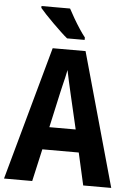

<svg xmlns="http://www.w3.org/2000/svg" viewBox="-61 -979 697 1024"><g transform="rotate(5 287.0 -467.0)"><path d="M424 0 385 -173H190L151 0H0L198 -715H374L574 0ZM314 -483Q306 -517 299.5 -547Q293 -577 287 -606Q284 -589 278.5 -566Q273 -543 267.5 -520.5Q262 -498 259 -484L217 -294H358ZM272 -934Q283 -913 299.5 -884.5Q316 -856 333.5 -829.5Q351 -803 364 -787V-774H270Q255 -786 234 -806Q213 -826 190.5 -848Q168 -870 149 -890.5Q130 -911 119 -924V-934Z"/></g></svg>

Font: Noto Sans Sinhala UI Condensed
Style: Bold
Weight: 700
Width: 3
Designer: Jelle Bosma - Monotype Design Team
Foundry: Monotype Imaging Inc.
Version: Version 2.006; ttfautohint (v1.8.4.7-5d5b)